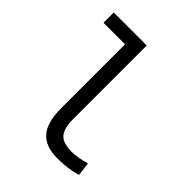

<svg xmlns="http://www.w3.org/2000/svg" viewBox="-205 -859 996 996"><g transform="rotate(45 293.0 -361.0)"><path d="M381.3 9.8Q292 9.8 251 -37.8Q210 -85.4 210 -187V-657.2H51.8V-732.4H293.9V-190.4Q293.9 -127 318.1 -96.9Q342.3 -66.9 409.2 -66.9Q449.7 -66.9 510.7 -84L520.5 -9.3Q484.9 1 451.9 5.4Q418.9 9.8 381.3 9.8Z"/></g></svg>

Font: CaskaydiaMono NF SemiLight
Style: Regular
Weight: 350
Designer: Aaron Bell
Foundry: Saja Typeworks
Version: Version 2111.001; ttfautohint (v1.8.4);Nerd Fonts 3.1.1